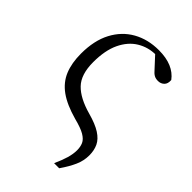

<svg xmlns="http://www.w3.org/2000/svg" viewBox="-222 -624 939 939"><g transform="rotate(45 247.5 -154.5)"><path d="M334.9 222.7Q352.2 184.5 361.1 154.5Q369.9 124.4 369.9 98.6Q369.9 74.8 361.9 56.6Q353.9 38.5 329.2 23.9Q304.4 9.3 254.6 -3.3Q178.1 -24.5 133 -56.8Q88 -89.2 68.4 -136.8Q48.9 -184.5 48.9 -249.2Q48.9 -340 82 -402.6Q115.1 -465.3 173.4 -498Q231.6 -530.6 306.6 -530.6Q357.9 -530.6 394.3 -515.2Q430.7 -499.7 452.5 -470.1Q454.5 -445.3 441.6 -432.9Q428.7 -420.6 409.9 -420.6Q393.4 -420.6 382.2 -427Q370.9 -433.5 358.5 -448.4L295.7 -516.4L372.1 -494.7Q354.5 -499 341.8 -501.6Q329.2 -504.2 313.4 -504.2Q259.6 -504.2 215.6 -477.5Q171.7 -450.8 146.1 -397Q120.6 -343.2 120.6 -262Q120.6 -176.8 161.1 -134.9Q201.7 -93 285.2 -69.9Q341.8 -54.3 373.2 -34Q404.7 -13.7 417.3 12.8Q429.9 39.2 429.9 74.2Q429.9 111 414.4 146.1Q398.9 181.2 370.1 222.7Z"/></g></svg>

Font: Noto Serif HK ExtraLight
Style: Regular
Weight: 200
Designer: Ryoko NISHIZUKA 西塚涼子 (kana & ideographs); Frank Grießhammer (Latin, Greek & Cyrillic); Wenlong ZHANG 张文龙 (bopomofo); San
Foundry: Adobe
Version: Version 2.002-H1;hotconv 1.1.0;makeotfexe 2.6.0